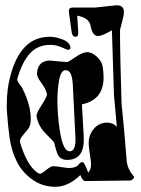

<svg xmlns="http://www.w3.org/2000/svg" viewBox="-20 -717 540 736"><path d="M192 -1Q147 -1 111 -24Q67 -53 45.5 -95.5Q24 -138 17 -187.5Q10 -237 7 -285Q6 -293 6 -301Q6 -309 6 -316Q6 -374 19 -423Q38 -498 75.5 -537Q113 -576 171 -576Q189 -576 211 -569Q233 -562 241 -553Q250 -543 250 -535Q250 -529 245 -527Q240 -525 234 -528Q219 -535 204.5 -540Q190 -545 173 -545Q124 -545 94.5 -512Q65 -479 47 -417L46 -413Q46 -409 48 -405.5Q50 -402 53 -397Q66 -380 66 -378Q98 -314 98 -261Q98 -236 88 -223Q78 -210 66 -196Q54 -182 57 -171Q69 -130 85.5 -100Q102 -70 125 -54Q130 -51 134 -51Q138 -51 147 -58Q156 -65 166.5 -72.5Q177 -80 185 -80Q189 -80 200.5 -78.5Q212 -77 225 -75Q238 -73 246 -73Q271 -73 282 -87Q290 -96 295 -96Q304 -96 318 -55Q329 -66 329 -88Q329 -96 326.5 -111.5Q324 -127 322 -143.5Q320 -160 320 -170Q320 -200 340 -223.5Q360 -247 391 -247Q413 -247 428 -231L417 -350L409 -601Q372 -579 356 -579Q334 -579 327 -619Q321 -649 276 -657L280 -592V-589Q280 -576 269 -576Q258 -576 255 -592L244 -671V-675Q244 -688 259 -688H344L419 -696Q455 -701 455 -671Q455 -660 449 -637L440 -602Q440 -509 446 -318Q450 -280 455 -227.5Q460 -175 465 -109Q466 -71 493 -41Q493 -40 493.5 -39.5Q494 -39 494 -38Q494 -34 488.5 -29.5Q483 -25 478 -25L308 -23Q296 -23 288 -46Q242 -1 192 -1ZM237 -104Q212 -104 201 -125Q197 -133 187 -172Q180 -180 172 -188Q164 -196 156 -204Q126 -234 120 -272Q118 -280 140 -315Q162 -348 160 -357Q155 -378 136 -403Q120 -423 122 -440Q127 -485 173 -485Q172 -485 172.5 -485Q173 -485 174 -485H173Q166 -485 237 -479Q242 -479 269 -498Q285 -509 296 -513Q307 -517 313 -517Q334 -517 353 -498Q370 -482 373.5 -462Q377 -442 377 -420Q377 -334 294 -317L301 -194Q306 -104 237 -104ZM247 -137Q272 -137 269 -192L259 -394Q256 -448 232 -448Q214 -448 207 -412Q200 -376 200 -326Q200 -318 201 -296.5Q202 -275 205 -248Q208 -221 213 -195.5Q218 -170 226.5 -153.5Q235 -137 247 -137Z"/></svg>

Font: Moo Lah Lah
Style: Regular
Weight: 400
Designer: Robert E. Leuschke
Foundry: Robert E. Leuschke
Version: Version 1.010; ttfautohint (v1.8.3)